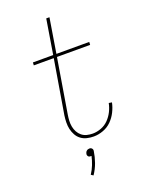

<svg xmlns="http://www.w3.org/2000/svg" viewBox="-174 -817 848 1121"><g transform="rotate(-20 250.0 -257.0)"><path d="M286 8Q264 8 243.5 3Q223 -2 207 -14Q191 -26 181 -44Q171 -62 166.5 -82Q162 -102 162.5 -124Q163 -146 166 -167L222 -502H98L99 -520H225L260 -735H280L245 -520H449L448 -502H242L186 -164Q183 -146 182 -127Q181 -108 184.5 -90Q188 -72 196.5 -56.5Q205 -41 218.5 -30Q232 -19 249.5 -14.5Q267 -10 286 -10Q312 -10 338.5 -20Q365 -30 384.5 -50Q404 -70 416.5 -95Q429 -120 434 -146L453 -143Q447 -114 433 -86Q419 -58 397 -36Q375 -14 345 -3Q315 8 286 8ZM206 221 192 212Q208 188 218 162Q228 136 234 110H230Q225 110 221 109Q217 108 214 104.5Q211 101 210 96.5Q209 92 210 88Q211 83 213 79Q215 75 219 71.5Q223 68 227.5 66.5Q232 65 237 65Q242 65 245.5 66.5Q249 68 252 71.5Q255 75 256 79Q257 83 256 88Q251 122 239 156Q227 190 206 221Z"/></g></svg>

Font: Iosevka Curly Thin
Style: Italic
Weight: 100
Italic angle: -9°
Monospace: yes
Designer: Belleve Invis
Foundry: Belleve Invis
Version: Version 22.1.2; ttfautohint (v1.8.4)